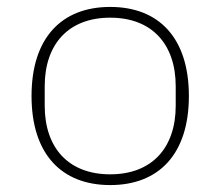

<svg xmlns="http://www.w3.org/2000/svg" viewBox="-20 -522 636 554"><path d="M298 -19C178 -19 109 -95 109 -217V-273C109 -395 178 -471 298 -471C418 -471 487 -395 487 -273V-217C487 -95 418 -19 298 -19ZM298 12C439 12 525 -78 525 -245C525 -412 439 -502 298 -502C157 -502 71 -412 71 -245C71 -78 157 12 298 12Z"/></svg>

Font: IBM Plex Thai ExtraLight
Style: Regular
Weight: 200
Designer: Mike Abbink, Paul van der Laan, Pieter van Rosmalen, Ben Mitchell, Mark Frömberg
Foundry: Bold Monday
Version: Version 1.0